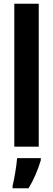

<svg xmlns="http://www.w3.org/2000/svg" viewBox="-20 -780 282 1021"><path d="M186 0V-760H56V0ZM197 72V61H71C68 101 56 173 47 208V221H132C159 177 182 123 197 72Z"/></svg>

Font: Noto Sans Myanmar UI ExtraCondensed
Style: Bold
Weight: 700
Width: 2
Designer: Monotype Design Team
Foundry: Monotype Imaging Inc.
Version: Version 2.103